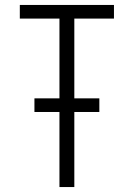

<svg xmlns="http://www.w3.org/2000/svg" viewBox="-20 -755 540 775"><path d="M220 0V-303H119V-358H220V-680H60V-735H440V-680H280V-358H381V-303H280V0Z"/></svg>

Font: Iosevka Curly Light
Style: Regular
Weight: 300
Monospace: yes
Designer: Belleve Invis
Foundry: Belleve Invis
Version: Version 22.1.2; ttfautohint (v1.8.4)